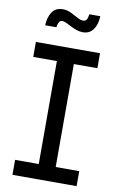

<svg xmlns="http://www.w3.org/2000/svg" viewBox="-100 -980 641 1035"><g transform="rotate(10 220.5 -463.0)"><path d="M44.9 0V-82H174.3V-645.5H44.9V-727.5H396V-645.5H267.1V-82H396V0ZM284.7 -822.8Q266.6 -822.8 249.3 -828.9Q231.9 -835 216.6 -843Q201.2 -851.1 188.2 -857.2Q175.3 -863.3 166 -863.3Q153.3 -863.3 147.2 -851.1Q141.1 -838.9 140.1 -824.7H78.6Q80.1 -868.7 99.4 -897.5Q118.7 -926.3 157.7 -926.3Q176.8 -926.3 192.9 -919.9Q209 -913.6 223.1 -905.5Q237.3 -897.5 250.2 -891.1Q263.2 -884.8 275.4 -884.8Q287.6 -884.8 293.9 -894Q300.3 -903.3 302.7 -924.3H362.8Q361.3 -878.4 341.1 -850.6Q320.8 -822.8 284.7 -822.8Z"/></g></svg>

Font: Inter Variable LoSnoCo
Style: Regular
Weight: 400
Designer: Rasmus Andersson
Foundry: rsms
Version: Version 4.000;git-a52131595; featfreeze: case,dlig,ss01,ss02